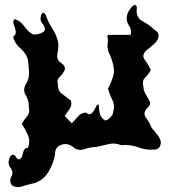

<svg xmlns="http://www.w3.org/2000/svg" viewBox="-20 -621 687 779"><path d="M28.3 130.9Q21.5 121.6 21.5 111.8Q21.5 103.5 26.4 94.7Q30.3 87.4 30.3 80.1Q30.3 68.4 20.5 57.1Q15.6 49.8 14.6 39.6Q14.6 33.7 16.6 26.4Q21.5 7.3 32.2 6.8Q36.1 6.8 40 9.8Q43.9 12.7 46.9 20Q52.7 25.4 57.6 25.4Q61.5 24.9 64.5 21.5Q71.3 13.7 74.2 -3.9Q78.1 -21.5 93.8 -21.5Q98.6 -35.2 98.6 -47.9Q98.6 -61 92.8 -73.7Q82 -97.7 68.4 -119.1Q78.1 -135.3 90.8 -150.4Q98.6 -160.2 98.6 -173.3Q98.6 -180.7 96.7 -189Q96.7 -189 96.7 -193.4Q96.7 -213.9 85 -233.4Q78.1 -244.1 78.1 -255.9Q78.1 -267.1 84 -278.3Q97.7 -298.3 97.7 -323.2Q97.7 -325.7 97.7 -328.1Q96.7 -356 92.8 -380.9Q84 -407.2 61.5 -426.3Q39.1 -444.8 33.2 -472.7Q40 -476.1 42 -481.4Q43.9 -485.4 43.9 -489.7Q43.9 -490.7 43.9 -491.7Q43 -504.9 36.1 -520Q34.2 -525.9 34.2 -530.8Q34.2 -538.6 40 -543.9Q64.5 -535.2 80.1 -512.2Q95.7 -489.7 115.2 -481Q115.2 -481 119.1 -481Q136.7 -481 153.3 -489.7Q162.1 -494.6 162.1 -503.4Q162.1 -511.7 154.3 -522.9Q144.5 -532.2 144.5 -545.9Q144.5 -549.3 145.5 -553.2Q148.4 -569.3 155.3 -569.3Q156.2 -569.3 157.2 -568.8Q160.2 -567.9 163.1 -564Q167 -559.6 168.9 -550.8Q178.7 -525.9 193.4 -503.4Q208 -480.5 214.8 -454.6Q216.8 -445.3 216.8 -435.1Q216.8 -419.9 212.9 -403.8Q211.9 -398.9 211.9 -394Q211.9 -373.5 233.4 -361.8Q242.2 -353 243.2 -345.7Q243.2 -345.7 243.2 -342.3Q243.2 -336.9 240.2 -332Q233.4 -319.8 221.7 -308.1Q212.9 -300.3 212.9 -290Q212.9 -285.6 214.8 -281.2Q214.8 -278.8 214.8 -276.4Q214.8 -252.4 231.4 -240.2Q250 -226.6 267.6 -213.4Q269.5 -207 269.5 -201.2Q269.5 -189.9 262.7 -179.7Q252 -164.6 242.2 -150.4Q249 -143.1 256.8 -135.7Q263.7 -128.4 271.5 -121.1Q284.2 -133.8 296.9 -148.9Q309.6 -164.1 329.1 -164.1H330.1Q335.9 -158.2 340.8 -157.7H342.8Q346.7 -157.7 350.6 -160.2Q360.4 -168 367.2 -183.6Q373 -196.8 378.9 -196.8Q379.9 -196.8 380.9 -196.3V-192.9Q380.9 -176.8 384.8 -160.6Q388.7 -143.1 406.2 -132.3Q416 -132.3 427.7 -144.5Q439.5 -156.2 439.5 -168Q439.5 -168.5 439.5 -168.9Q442.4 -178.7 442.4 -187.5Q442.4 -202.6 435.5 -216.3Q424.8 -238.3 418 -260.7Q429.7 -282.2 437.5 -306.6Q442.4 -320.3 442.4 -334Q442.4 -344.7 439.5 -356.4Q434.6 -380.4 423.8 -402.8Q416 -418.5 416 -436Q416 -443.4 417 -450.7Q418 -453.6 418 -457Q418 -462.4 416 -469.2Q416 -471.7 416 -473.6Q416 -479.5 421.9 -480Q423.8 -480 424.8 -479.5Q446.3 -479.5 467.8 -479.5Q481.4 -479.5 509.8 -479.5Q511.7 -485.8 511.7 -491.7Q511.7 -505.9 502.9 -517.6Q494.1 -531.2 494.1 -546.4Q494.1 -550.8 495.1 -555.2Q496.1 -569.3 508.8 -585.9Q520.5 -601.1 527.3 -601.1Q528.3 -601.1 529.3 -600.6Q533.2 -600.1 534.2 -594.2Q535.2 -591.3 535.2 -586.4Q535.2 -582 534.2 -576.2Q534.2 -547.4 560.5 -533.7Q586.9 -520 604.5 -501.5Q617.2 -494.6 621.1 -486.8Q624 -481.4 624 -476.1Q624 -473.6 623 -471.2Q620.1 -456.1 604.5 -441.9Q587.9 -427.2 576.2 -418.5Q561.5 -406.2 561.5 -393.6Q561.5 -385.3 568.4 -377Q584 -356 591.8 -336.4Q582 -318.8 568.4 -305.7Q559.6 -297.4 559.6 -284.2Q559.6 -276.9 562.5 -267.6Q562.5 -265.6 562.5 -263.7Q562.5 -256.8 565.4 -250.5Q568.4 -242.2 573.2 -234.9Q582 -221.2 587.9 -208Q588.9 -205.1 588.9 -202.1Q588.9 -191.4 574.2 -179.7Q566.4 -170.4 566.4 -160.2Q566.4 -150.4 574.2 -140.6Q588.9 -119.6 595.7 -101.6Q606.4 -90.3 620.1 -72.3Q632.8 -55.2 632.8 -39.6Q632.8 -38.6 631.8 -38.1Q631.8 -31.2 627.9 -25.4Q624 -19 614.3 -15.1Q603.5 -13.7 592.8 -13.7Q567.4 -13.7 543 -22.9Q515.6 -32.7 488.3 -32.7Q480.5 -32.7 471.7 -31.7Q455.1 -38.6 439.5 -38.6Q430.7 -38.6 422.9 -36.6Q398.4 -30.8 373 -25.4Q348.6 -24.4 321.3 -15.6Q313.5 -12.7 305.7 -12.7Q288.1 -12.7 274.4 -26.4Q259.8 -36.6 245.1 -36.6Q236.3 -36.6 226.6 -32.7Q203.1 -23.9 203.1 5.4V7.8Q196.3 43.9 175.8 77.6Q155.3 111.3 117.2 122.6Q96.7 126.5 71.3 134.8Q61.5 138.2 51.8 138.2Q39.1 137.7 28.3 130.9Z"/></svg>

Font: Brazier Flame
Style: Regular
Weight: 400
Designer: Walter E Stewart
Version: 0.1